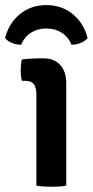

<svg xmlns="http://www.w3.org/2000/svg" viewBox="-53 -727 363 752"><path d="M206.5 0Q194 2.5 178.8 3.5Q163.5 4.5 148 4.5Q132.5 4.5 117.2 3.5Q102 2.5 89.5 0V-357Q89.5 -383.5 79.8 -397Q70 -410.5 45 -410.5H32.5Q28 -430 28 -451.5Q28 -461.5 29 -472.2Q30 -483 32.5 -494Q53 -496.5 71.8 -497.5Q90.5 -498.5 103 -498.5H118Q159 -498.5 182.8 -472.5Q206.5 -446.5 206.5 -402ZM290 -578Q280 -565.5 262.5 -558.5Q245 -551.5 227 -552Q215 -582 188.8 -598.8Q162.5 -615.5 128.5 -615.5Q94.5 -615.5 68.2 -598.8Q42 -582 30 -552Q12 -551.5 -5.5 -558.5Q-23 -565.5 -33 -578Q-19 -635 24.2 -671Q67.5 -707 128.5 -707Q189.5 -707 232.8 -671Q276 -635 290 -578Z"/></svg>

Font: Signika Medium
Style: Regular
Weight: 500
Designer: Anna Giedry
Foundry: Anna Giedry
Version: Version 2.000